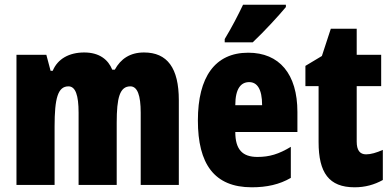

<svg xmlns="http://www.w3.org/2000/svg" viewBox="-20 -786 1665 816"><path d="M592 -563C533 -563 493 -536 468 -490H457C440 -532 403 -563 338 -563C274 -563 225 -536 204 -485H195L177 -553H50V0H212V-248C212 -369 226 -419 271 -419C301 -419 314 -381 314 -307V0H476V-264C476 -371 489 -419 534 -419C564 -419 578 -381 578 -307V0H740V-360C740 -497 691 -563 592 -563Z M1195 -756V-766H1013C992 -722 967 -673 935 -620V-606H1054C1104 -653 1167 -722 1195 -756ZM1035 -562C894 -562 821 -459 821 -274C821 -90 890 10 1050 10C1114 10 1168 -2 1216 -30V-162C1165 -131 1125 -119 1074 -119C1010 -119 980 -151 980 -225H1244V-310C1244 -472 1167 -562 1035 -562ZM1039 -437C1072 -437 1094 -409 1094 -339H980C980 -411 1005 -437 1039 -437Z M1536 -130C1509 -130 1496 -148 1496 -184V-420H1600V-553H1496V-664H1386L1348 -548L1278 -506V-420H1334V-182C1334 -52 1378 10 1487 10C1532 10 1571 -1 1607 -21V-149C1580 -137 1556 -130 1536 -130Z"/></svg>

Font: Noto Sans Telugu ExtraCondensed Black
Style: Regular
Weight: 900
Width: 2
Designer: Jelle Bosma - Monotype Design Team
Foundry: Monotype Imaging Inc.
Version: Version 2.005